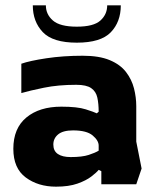

<svg xmlns="http://www.w3.org/2000/svg" viewBox="-20 -690 587 720"><path d="M190 10Q123 10 76.5 -24.5Q30 -59 30 -132Q30 -209 79 -249.5Q128 -290 210 -290Q270 -290 301.5 -280Q333 -270 343 -265L350 -271Q350 -301 345 -324Q340 -347 322 -359.5Q304 -372 266 -372Q198 -372 144.5 -361Q91 -350 60 -341V-451Q91 -462 154 -471.5Q217 -481 290 -481Q352 -481 391.5 -464.5Q431 -448 452.5 -420Q474 -392 482.5 -358.5Q491 -325 491 -292V-159L511 -58L491 1H360V-48L350 -53Q342 -43 322.5 -28Q303 -13 270.5 -1.5Q238 10 190 10ZM245 -101Q288 -101 312.5 -109Q337 -117 350 -125V-144Q350 -163 327.5 -182Q305 -201 254 -201Q216 -201 198 -186Q180 -171 180 -148Q180 -124 197 -112.5Q214 -101 245 -101ZM268 -530Q178 -530 140.5 -569.5Q103 -609 103 -670H152Q152 -636 178.5 -613Q205 -590 268 -590Q331 -590 356.5 -613Q382 -636 382 -670H433Q433 -608 395.5 -569Q358 -530 268 -530Z"/></svg>

Font: Rowdies Light
Style: Regular
Weight: 300
Designer: Jaikishan Patel
Version: Version 1.000; ttfautohint (v1.8.3)